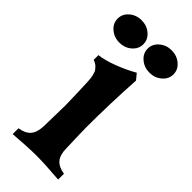

<svg xmlns="http://www.w3.org/2000/svg" viewBox="-235 -701 742 742"><g transform="rotate(45 135.5 -330.0)"><path d="M136.7 -4.9Q91.3 -4.9 12.2 1.5V-30.3Q44.4 -35.2 59.6 -53Q74.7 -70.8 75.7 -106Q75.7 -116.2 76.9 -161.4Q78.1 -206.5 78.1 -220.7Q78.1 -238.3 76.2 -294.9Q75.7 -302.7 75.2 -318.8Q74.7 -335 74.5 -340.6Q74.2 -346.2 73.2 -358.2Q72.3 -370.1 71 -374.5Q69.8 -378.9 67.6 -387.2Q65.4 -395.5 62.3 -399.2Q59.1 -402.8 54.7 -408Q50.3 -413.1 44.4 -416.5Q38.6 -419.9 30.8 -422.9V-448.7Q64 -452.6 106.9 -469.2Q149.9 -485.8 183.6 -505.4L203.1 -481.9Q194.8 -346.7 194.8 -220.7Q194.8 -196.8 197.8 -106Q198.2 -70.8 213.4 -53Q228.5 -35.2 260.7 -30.3V1.5Q181.6 -4.9 136.7 -4.9ZM3.9 -557.9Q-16.6 -575.7 -16.6 -601.1Q-16.6 -626.5 3.9 -644.3Q24.4 -662.1 53.7 -662.1Q83 -662.1 103.5 -644.3Q124 -626.5 124 -601.1Q124 -575.7 103.5 -557.9Q83 -540 53.7 -540Q24.4 -540 3.9 -557.9ZM217.8 -662.1Q247.1 -662.1 267.8 -644.3Q288.6 -626.5 288.6 -601.1Q288.6 -575.7 267.8 -557.9Q247.1 -540 217.8 -540Q189 -540 168.2 -557.9Q147.5 -575.7 147.5 -601.1Q147.5 -626.5 168.2 -644.3Q189 -662.1 217.8 -662.1Z"/></g></svg>

Font: Flanker
Style: Bold
Weight: 700
Designer: Flanker
Foundry: Flanker
Version: Version 2.021